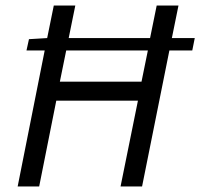

<svg xmlns="http://www.w3.org/2000/svg" viewBox="-20 -676 726 696"><path d="M686 -538H603L627 -656H548L524 -538H229L253 -656H175L151 -538L85 -534L76 -493H142L44 0H122L184 -311H480L417 0H495L594 -493H677ZM493 -380H197L220 -493H516Z"/></svg>

Font: Cambridge Sans Italic
Style: Regular
Weight: 400
Italic angle: -11°
Version: Version 2.000;PS 002.000;hotconv 1.0.88;makeotf.lib2.5.64775